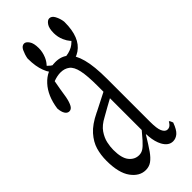

<svg xmlns="http://www.w3.org/2000/svg" viewBox="-247 -780 809 809"><g transform="rotate(-45 157.0 -376.0)"><path d="M209 -40.5Q196.3 -64 193.4 -98.6Q192.9 -110.8 191.9 -113.3Q166 -70.8 150.9 -49.3Q135.7 -27.8 120.4 -16.8Q105 -5.9 85 -5.9Q48.3 -5.9 21.7 -42.2Q-4.9 -78.6 -4.9 -150.9Q-4.9 -185.5 3.9 -215.6Q12.7 -245.6 37.1 -273.2Q61.5 -300.8 108.9 -323.7Q108.9 -328.6 109.4 -323.7Q154.3 -347.2 191.9 -365.7Q191.9 -388.7 191.9 -401.4Q191.9 -460.9 184.8 -493.7Q177.7 -526.4 161.4 -538.8Q145 -551.3 121.1 -551.3Q101.6 -551.3 78.1 -542.5Q71.3 -507.3 64.5 -462.4Q59.6 -436 51.3 -421.4Q43.9 -408.7 32.2 -408.7Q20.5 -408.7 13.2 -420.4Q5.9 -432.1 4.4 -453.1Q13.7 -519.5 49.6 -558.6Q85.4 -597.7 136.7 -597.7Q172.4 -597.7 194.8 -577.6Q217.3 -557.6 229.2 -513.2Q241.2 -468.8 241.2 -393.1Q241.2 -270 241.2 -137.2Q241.2 -97.7 248.5 -81.1Q256.8 -62 271 -62Q282.7 -62 290.5 -71.3Q294.9 -76.2 298.8 -83Q303.7 -79.6 308.1 -66.4Q296.4 -34.2 282.5 -22.2Q268.6 -10.3 252 -10.3Q225.6 -10.3 209 -40.5ZM163.1 -104Q174.3 -116.7 191.9 -137.7V-327.1Q175.3 -318.4 159.4 -309.3Q143.6 -300.3 120.1 -287.1Q87.4 -270 72.5 -248Q57.6 -226.1 52.7 -204.1Q47.9 -182.1 47.9 -162.6Q47.9 -113.8 65.7 -92Q83.5 -70.3 109.4 -70.3Q122.6 -70.3 134 -77.4Q145.5 -84.5 163.1 -104ZM77.1 -612.3Q64.9 -644 64.9 -687.5V-691.9Q68.4 -710.9 77.1 -729.5Q85.4 -746.1 99.1 -746.1Q109.4 -746.1 119.4 -731.9Q129.4 -717.8 129.4 -688.5Q129.4 -665.5 120.1 -643.1Q113.3 -627 103 -615.7L100.1 -612.3L103.5 -608.9Q112.3 -599.6 122.1 -594.7Q146 -582.5 174.3 -582.5Q202.6 -582.5 226.1 -595.2Q235.8 -600.6 244.6 -609.4L248 -612.8L244.6 -616.2Q234.9 -627.4 228 -643.1Q218.3 -665 218.3 -688.5Q218.3 -717.8 228.3 -731.9Q238.3 -746.1 249 -746.1Q262.7 -746.1 271.5 -730Q281.2 -711.9 283.7 -691.9V-687.5Q283.7 -597.2 233.9 -563Q209.5 -545.9 174.3 -545.9Q139.2 -545.9 114 -562.7Q88.9 -579.6 77.1 -612.3Z"/></g></svg>

Font: Scarab Serif
Style: Condensed-Light
Weight: 300
Designer: John Roberts
Foundry: Scarab
Version: 1.0